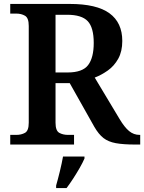

<svg xmlns="http://www.w3.org/2000/svg" viewBox="-20 -734 732 975"><path d="M32 0V-49H63Q88 -49 107 -59.5Q126 -70 126 -111V-602Q126 -643 107 -654Q88 -665 63 -665H32V-714H334Q471 -714 536 -666.5Q601 -619 601 -526Q601 -473 580.5 -436Q560 -399 527.5 -376Q495 -353 461 -340L587 -130Q612 -88 635.5 -68.5Q659 -49 689 -49H692V0H667Q606 0 568 -7Q530 -14 505.5 -33Q481 -52 459 -90L334 -312H262V-111Q262 -70 281 -59.5Q300 -49 325 -49H356V0ZM323 -366Q399 -366 427.5 -403.5Q456 -441 456 -516Q456 -594 425.5 -626.5Q395 -659 321 -659H262V-366ZM265 208Q274 177 284 136Q294 95 300 61H409V71Q400 92 384.5 119Q369 146 351.5 173Q334 200 318 221H265Z"/></svg>

Font: Noto Serif Thai SemiBold
Style: Regular
Weight: 600
Designer: Monotype Design Team
Foundry: Monotype Imaging Inc.
Version: Version 2.001; ttfautohint (v1.8.4.7-5d5b)